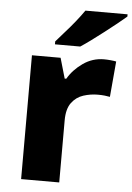

<svg xmlns="http://www.w3.org/2000/svg" viewBox="-54 -807 585 848"><g transform="rotate(5 238.5 -383.0)"><path d="M391 -559Q404 -559 420 -557.5Q436 -556 445 -554L431 -396Q422 -398 408 -399.5Q394 -401 377 -401Q345 -401 313.5 -391Q282 -381 261.5 -353.5Q241 -326 241 -275V0H72V-549H199L225 -459H232Q256 -500 298 -529.5Q340 -559 391 -559ZM477 -756Q461 -742 436 -722Q411 -702 382.5 -680Q354 -658 327.5 -638.5Q301 -619 281 -606H169V-619Q185 -638 208 -663.5Q231 -689 253 -716.5Q275 -744 290 -766H477Z"/></g></svg>

Font: Noto Sans Myanmar ExtraBold
Style: Regular
Weight: 800
Designer: Monotype Design Team
Foundry: Monotype Imaging Inc.
Version: Version 2.107; ttfautohint (v1.8.4.7-5d5b)